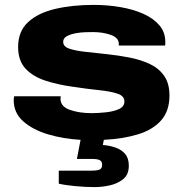

<svg xmlns="http://www.w3.org/2000/svg" viewBox="-20 -560 750 784"><path d="M367 204Q329 204 287 200Q245 196 220 190V137H353Q373 137 385 133Q397 129 397 113Q397 99 387.5 94Q378 89 355 89H294L309 11Q238 7 176 -11.5Q114 -30 75 -64.5Q36 -99 36 -151Q36 -158 38 -167H228Q227 -160 227 -157Q227 -125 265 -111.5Q303 -98 354 -98Q382 -98 413.5 -101.5Q445 -105 466.5 -115Q488 -125 488 -146Q488 -168 460 -177.5Q432 -187 383.5 -192Q335 -197 276 -206Q217 -214 166 -230.5Q115 -247 84.5 -279.5Q54 -312 54 -368Q54 -432 94.5 -469.5Q135 -507 205 -523.5Q275 -540 362 -540Q419 -540 471.5 -531Q524 -522 565.5 -503.5Q607 -485 631 -456.5Q655 -428 655 -389Q655 -386 655 -381.5Q655 -377 654 -374H465V-381Q465 -406 432.5 -417.5Q400 -429 360 -429Q349 -429 329 -428.5Q309 -428 288 -424Q267 -420 252.5 -412Q238 -404 238 -389Q238 -370 262.5 -361.5Q287 -353 327.5 -348.5Q368 -344 415 -339Q463 -334 509 -325Q555 -316 592 -298.5Q629 -281 650.5 -250Q672 -219 672 -170Q672 -107 638 -68.5Q604 -30 543.5 -11.5Q483 7 404 11L400 32Q427 34 451.5 42.5Q476 51 491 68.5Q506 86 506 117Q506 153 483 171.5Q460 190 428 197Q396 204 367 204Z"/></svg>

Font: Archivo Expanded ExtraBold
Style: Regular
Weight: 800
Width: 7
Designer: Hector Gatti
Foundry: Omnibus-Type
Version: Version 2.001; ttfautohint (v1.8.3)